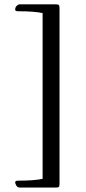

<svg xmlns="http://www.w3.org/2000/svg" viewBox="-20 -718 388 871"><path d="M48.8 108.9Q48.8 101.6 62 101.6Q134.3 101.6 173.3 93.3V-658.7Q134.3 -667 62 -667Q48.8 -667 48.8 -674.3Q48.8 -685.1 55.9 -691.7Q63 -698.2 67.9 -698.2H234.4Q244.1 -698.2 247.1 -695.1Q250 -691.9 250 -682.1V116.7Q250 126.5 247.1 129.6Q244.1 132.8 234.4 132.8H67.9Q55.7 132.8 49.8 114.3Q48.8 110.4 48.8 108.9Z"/></svg>

Font: Ovo
Style: Regular
Weight: 400
Designer: Nicole Fally
Foundry: Sorkin Type Co.
Version: Version 1.001